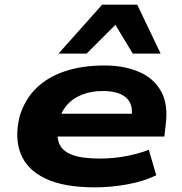

<svg xmlns="http://www.w3.org/2000/svg" viewBox="-20 -796 783 827"><path d="M389 11Q254 11 174.5 -27.5Q95 -66 68.5 -135.5Q42 -205 65 -296Q87 -368 136 -416Q185 -464 259.5 -489Q334 -514 431 -514Q513 -514 577.5 -487Q642 -460 674 -402.5Q706 -345 693 -253L688 -208H195L209 -306H571L546 -283Q553 -328 540 -353.5Q527 -379 497.5 -391.5Q468 -404 423 -404Q373 -404 332.5 -388Q292 -372 265.5 -340Q239 -308 230 -259L231 -262Q222 -212 234.5 -179Q247 -146 289.5 -129.5Q332 -113 410 -113Q467 -113 523 -123.5Q579 -134 621 -151L653 -41Q600 -15 529 -2Q458 11 389 11ZM232 -565 420 -776H571L672 -565H552L477 -689L353 -565Z"/></svg>

Font: Nunito Sans 7pt Expanded ExtraBold
Style: Italic
Weight: 800
Width: 7
Italic angle: -9°
Designer: Vernon Adams
Foundry: Vernon Adams
Version: Version 3.101;gftools[0.9.27]